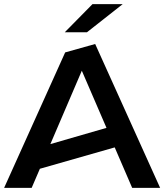

<svg xmlns="http://www.w3.org/2000/svg" viewBox="-25 -914 799 934"><path d="M398 -757 572 -894H425L290 -757ZM-5 0H129L169 -93L533 -197L618 0H754L438 -700L292 -659ZM220 -213 373 -570 493 -292Z"/></svg>

Font: Talent
Style: Bold
Weight: 600
Designer: Mike Powis
Version: Version 1.001;hotconv 1.0.109;makeotfexe 2.5.65596